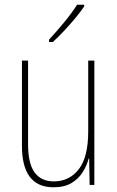

<svg xmlns="http://www.w3.org/2000/svg" viewBox="-20 -784 498 814"><path d="M380 -527V0H360L358 -112H356Q348 -82 330.5 -54Q313 -26 283 -8Q253 10 207 10Q73 10 73 -166V-527H99V-173Q99 -90 127 -52.5Q155 -15 208 -15Q274 -15 314 -66.5Q354 -118 354 -227V-527ZM337 -757Q321 -733 298 -705.5Q275 -678 250.5 -652Q226 -626 204 -606H188V-616Q222 -653 252.5 -690Q283 -727 307 -764H337Z"/></svg>

Font: Noto Sans Telugu Condensed Thin
Style: Regular
Weight: 100
Width: 3
Designer: Jelle Bosma - Monotype Design Team
Foundry: Monotype Imaging Inc.
Version: Version 2.005; ttfautohint (v1.8.4.7-5d5b)